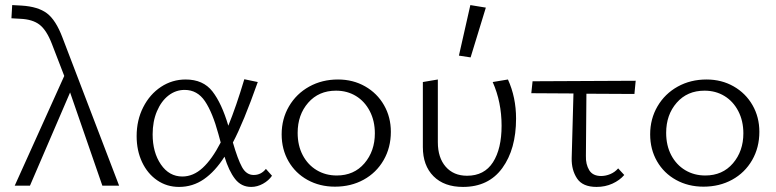

<svg xmlns="http://www.w3.org/2000/svg" viewBox="-20 -731 3054 756"><path d="M383 0 256 -367 98 0H38L233 -432L184 -559Q163 -613 135.5 -634Q108 -655 60 -657L25 -659L28 -711L65 -709Q130 -705 165 -678.5Q200 -652 226 -583L449 0Z M1051 -39Q1038 -20 1015.5 -7.5Q993 5 969 5Q930 5 905.5 -26.5Q881 -58 864 -114Q827 -56 783 -25.5Q739 5 685 5Q637 5 599 -21Q561 -47 539.5 -92.5Q518 -138 518 -195Q518 -258 544 -309Q570 -360 614 -389Q658 -418 711 -418Q780 -418 816.5 -371Q853 -324 879 -236Q910 -312 942 -419L995 -408Q938 -247 897 -170Q916 -104 933 -73Q950 -42 979 -42Q1008 -42 1027 -66ZM849 -170 840 -203Q817 -288 787 -332.5Q757 -377 707 -377Q672 -377 643.5 -355Q615 -333 598 -293Q581 -253 581 -202Q581 -131 613.5 -83.5Q646 -36 698 -36Q741 -36 778 -70Q815 -104 849 -170Z M1089 -202Q1089 -263 1118 -312.5Q1147 -362 1197.5 -390Q1248 -418 1311 -418Q1370 -418 1417.5 -391Q1465 -364 1492 -317Q1519 -270 1519 -212Q1519 -150 1490.5 -100.5Q1462 -51 1412 -23.5Q1362 4 1299 4Q1239 4 1191 -22.5Q1143 -49 1116 -96Q1089 -143 1089 -202ZM1456 -206Q1456 -255 1436 -293.5Q1416 -332 1381.5 -353Q1347 -374 1303 -374Q1235 -374 1193.5 -326.5Q1152 -279 1152 -208Q1152 -158 1172 -120Q1192 -82 1227 -61Q1262 -40 1306 -40Q1374 -40 1415 -88Q1456 -136 1456 -206Z M1787 -512 1832 -711 1893 -701 1833 -505ZM1645 -152V-408L1704 -418V-171Q1704 -110 1735 -74.5Q1766 -39 1819 -39Q1887 -39 1921 -92Q1955 -145 1955 -236Q1955 -329 1920 -408L1980 -418Q2012 -348 2012 -264Q2012 -144 1958 -69.5Q1904 5 1803 5Q1729 5 1687 -37Q1645 -79 1645 -152Z M2287 -117Q2286 -84 2300 -61Q2314 -38 2347 -38Q2365 -38 2383 -45.5Q2401 -53 2414 -68L2438 -42Q2420 -21 2391.5 -8Q2363 5 2329 5Q2274 5 2252 -28.5Q2230 -62 2231 -108L2238 -363L2072 -364L2077 -411L2483 -413L2478 -361L2289 -362Z M2540 -202Q2540 -263 2569 -312.5Q2598 -362 2648.5 -390Q2699 -418 2762 -418Q2821 -418 2868.5 -391Q2916 -364 2943 -317Q2970 -270 2970 -212Q2970 -150 2941.5 -100.5Q2913 -51 2863 -23.5Q2813 4 2750 4Q2690 4 2642 -22.5Q2594 -49 2567 -96Q2540 -143 2540 -202ZM2907 -206Q2907 -255 2887 -293.5Q2867 -332 2832.5 -353Q2798 -374 2754 -374Q2686 -374 2644.5 -326.5Q2603 -279 2603 -208Q2603 -158 2623 -120Q2643 -82 2678 -61Q2713 -40 2757 -40Q2825 -40 2866 -88Q2907 -136 2907 -206Z"/></svg>

Font: Ysabeau Infant Semilight
Style: Regular
Weight: 300
Designer: Christian Thalmann (Catharsis Fonts)
Version: Version 0.003